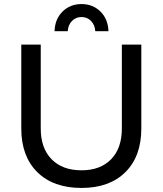

<svg xmlns="http://www.w3.org/2000/svg" viewBox="-20 -920 802 947"><path d="M314 -766H249Q251 -826 288.5 -863Q326 -900 382 -900Q438 -900 475.5 -863Q513 -826 515 -766H450Q448 -797 429 -816.5Q410 -836 382 -836Q354 -836 335 -816.5Q316 -797 314 -766ZM181 -286Q181 -189 234.5 -134.5Q288 -80 382 -80Q475 -80 528 -134.5Q581 -189 581 -286V-700H677V-286Q677 -149 598.5 -71Q520 7 382 7Q243 7 164 -71Q85 -149 85 -286V-700H181Z"/></svg>

Font: Montserrat arm
Style: Regular
Weight: 400
Designer: Julieta Ulanovsky
Foundry: Julieta Ulanovsky
Version: Version 6.000;PS 006.000;hotconv 1.0.88;makeotf.lib2.5.64775